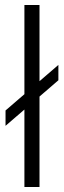

<svg xmlns="http://www.w3.org/2000/svg" viewBox="-20 -743 254 763"><path d="M77 0V-723H137V0ZM2 -243V-304L212 -485V-424Z"/></svg>

Font: Archivo SemiExpanded ExtraLight
Style: Regular
Weight: 250
Width: 6
Designer: Hector Gatti
Foundry: Omnibus-Type
Version: Version 2.001